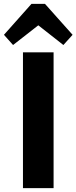

<svg xmlns="http://www.w3.org/2000/svg" viewBox="-48 -970 394 990"><path d="M228.3 -700V0H70.4V-700ZM-27.6 -790.5 114.2 -950H184L326.3 -790.5L278.8 -737.9L105.4 -874.1H193.8L19.4 -737.9Z"/></svg>

Font: Pathway Extreme 8pt Thin
Style: Regular
Weight: 100
Version: Version 1.001;gftools[0.9.26]